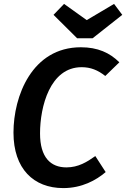

<svg xmlns="http://www.w3.org/2000/svg" viewBox="-20 -948 646 983"><path d="M564 -928 424 -845 308 -928 254 -872 375 -752H454L606 -872ZM394 -706C144 -706 49 -456 49 -269C49 -84 152 15 304 15C399 15 472 -25 521 -67L468 -149C426 -119 381 -91 320 -91C240 -91 185 -141 185 -265C185 -402 236 -604 398 -604C444 -604 481 -589 519 -559L591 -629C542 -678 480 -706 394 -706Z"/></svg>

Font: Fira Sans Medium
Style: Italic
Weight: 500
Italic angle: -8°
Designer: bBox Type GmbH & Carrois Corporate GbR & Edenspiekermann AG
Foundry: bBox Type GmbH & Carrois Corporate GbR & Edenspiekermann AG
Version: Version 4.301;PS 004.301;hotconv 1.0.88;makeotf.lib2.5.64775